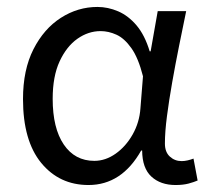

<svg xmlns="http://www.w3.org/2000/svg" viewBox="-20 -518 600 550"><path d="M233.5 12Q150 12 97.9 -51.5Q45.9 -115.1 45.9 -234.2Q45.9 -318.1 75.8 -376.9Q105.7 -435.7 154.3 -466.9Q203 -498.1 259.1 -498.1Q289.2 -498.1 318.4 -485.6Q347.6 -473.1 371.3 -445.1Q394.9 -417.1 408.8 -370.9H411.5L431.8 -486.1H513.3Q503.3 -438.1 492.8 -385.6Q482.2 -333.1 473.2 -281.8Q464.1 -230.4 458.3 -185.4Q452.4 -140.4 452.4 -106.8Q452.4 -82.4 466.5 -69.5Q480.6 -56.5 500.4 -56.5Q508.6 -56.5 517.6 -58.6Q526.5 -60.7 534.3 -63.7L546.1 -0.9Q536.1 3.5 520.3 7.8Q504.6 12 482.9 12Q439.9 12 413.7 -12.1Q387.5 -36.2 387.2 -86.8H384.4Q328.6 12 233.5 12ZM250.2 -57.2Q282.1 -57.2 311.2 -77.7Q340.4 -98.3 359.9 -132.7Q379.4 -167.1 382.3 -207.9L389.6 -299.5Q376.2 -352.3 356.2 -380.3Q336.2 -408.4 313.6 -418.6Q290.9 -428.9 268.1 -428.9Q233 -428.9 201.8 -407Q170.6 -385 150.7 -342.1Q130.9 -299.2 130.9 -234.9Q130.9 -150.9 162.7 -104Q194.5 -57.2 250.2 -57.2Z"/></svg>

Font: Source Sans 3
Style: Regular
Weight: 200
Designer: Paul D. Hunt
Foundry: Adobe
Version: Version 3.046;hotconv 1.0.118;makeotfexe 2.5.65603